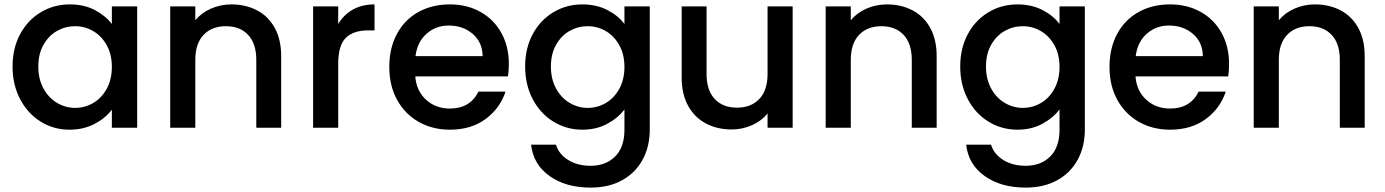

<svg xmlns="http://www.w3.org/2000/svg" viewBox="-20 -580 6288 872"><path d="M297 -560Q362 -560 410.5 -534.5Q459 -509 488 -471V-551H603V0H488V-82Q459 -43 409 -17Q359 9 295 9Q224 9 165 -27.5Q106 -64 71.5 -129.5Q37 -195 37 -278Q37 -361 71.5 -425Q106 -489 165.5 -524.5Q225 -560 297 -560ZM321 -461Q277 -461 239 -439.5Q201 -418 177.5 -376.5Q154 -335 154 -278Q154 -221 177.5 -178Q201 -135 239.5 -112.5Q278 -90 321 -90Q365 -90 403 -112Q441 -134 464.5 -176.5Q488 -219 488 -276Q488 -333 464.5 -375Q441 -417 403 -439Q365 -461 321 -461Z M1257 -325V0H1144V-308Q1144 -382 1107 -421.5Q1070 -461 1006 -461Q942 -461 904.5 -421.5Q867 -382 867 -308V0H753V-551H867V-488Q895 -522 938.5 -541Q982 -560 1031 -560Q1096 -560 1147.5 -533Q1199 -506 1228 -453Q1257 -400 1257 -325Z M1516 -471Q1541 -513 1582.5 -536.5Q1624 -560 1681 -560V-442H1652Q1585 -442 1550.5 -408Q1516 -374 1516 -290V0H1402V-551H1516Z M2287 -233H1866Q1871 -167 1915 -127Q1959 -87 2023 -87Q2115 -87 2153 -164H2276Q2251 -88 2185.5 -39.5Q2120 9 2023 9Q1944 9 1881.5 -26.5Q1819 -62 1783.5 -126.5Q1748 -191 1748 -276Q1748 -361 1782.5 -425.5Q1817 -490 1879.5 -525Q1942 -560 2023 -560Q2101 -560 2162 -526Q2223 -492 2257 -430.5Q2291 -369 2291 -289Q2291 -258 2287 -233ZM2172 -325Q2171 -388 2127 -426Q2083 -464 2018 -464Q1959 -464 1917 -426.5Q1875 -389 1867 -325Z M2816 -471V-551H2931V9Q2931 85 2899 144.5Q2867 204 2806.5 238Q2746 272 2662 272Q2550 272 2476 219.5Q2402 167 2392 77H2505Q2518 120 2560.5 146.5Q2603 173 2662 173Q2731 173 2773.5 131Q2816 89 2816 9V-83Q2787 -44 2737.5 -17.5Q2688 9 2625 9Q2553 9 2493.5 -27.5Q2434 -64 2399.5 -129.5Q2365 -195 2365 -278Q2365 -361 2399.5 -425Q2434 -489 2493.5 -524.5Q2553 -560 2625 -560Q2689 -560 2738.5 -534.5Q2788 -509 2816 -471ZM2649 -461Q2605 -461 2567 -439.5Q2529 -418 2505.5 -376.5Q2482 -335 2482 -278Q2482 -221 2505.5 -178Q2529 -135 2567.5 -112.5Q2606 -90 2649 -90Q2693 -90 2731 -112Q2769 -134 2792.5 -176.5Q2816 -219 2816 -276Q2816 -333 2792.5 -375Q2769 -417 2731 -439Q2693 -461 2649 -461Z M3580 -551V0H3466V-65Q3439 -31 3395.5 -11.5Q3352 8 3303 8Q3238 8 3186.5 -19Q3135 -46 3105.5 -99Q3076 -152 3076 -227V-551H3189V-244Q3189 -170 3226 -130.5Q3263 -91 3327 -91Q3391 -91 3428.5 -130.5Q3466 -170 3466 -244V-551Z M4234 -325V0H4121V-308Q4121 -382 4084 -421.5Q4047 -461 3983 -461Q3919 -461 3881.5 -421.5Q3844 -382 3844 -308V0H3730V-551H3844V-488Q3872 -522 3915.5 -541Q3959 -560 4008 -560Q4073 -560 4124.5 -533Q4176 -506 4205 -453Q4234 -400 4234 -325Z M4792 -471V-551H4907V9Q4907 85 4875 144.5Q4843 204 4782.5 238Q4722 272 4638 272Q4526 272 4452 219.5Q4378 167 4368 77H4481Q4494 120 4536.5 146.5Q4579 173 4638 173Q4707 173 4749.5 131Q4792 89 4792 9V-83Q4763 -44 4713.5 -17.5Q4664 9 4601 9Q4529 9 4469.5 -27.5Q4410 -64 4375.5 -129.5Q4341 -195 4341 -278Q4341 -361 4375.5 -425Q4410 -489 4469.5 -524.5Q4529 -560 4601 -560Q4665 -560 4714.5 -534.5Q4764 -509 4792 -471ZM4625 -461Q4581 -461 4543 -439.5Q4505 -418 4481.5 -376.5Q4458 -335 4458 -278Q4458 -221 4481.5 -178Q4505 -135 4543.5 -112.5Q4582 -90 4625 -90Q4669 -90 4707 -112Q4745 -134 4768.5 -176.5Q4792 -219 4792 -276Q4792 -333 4768.5 -375Q4745 -417 4707 -439Q4669 -461 4625 -461Z M5558 -233H5137Q5142 -167 5186 -127Q5230 -87 5294 -87Q5386 -87 5424 -164H5547Q5522 -88 5456.5 -39.5Q5391 9 5294 9Q5215 9 5152.5 -26.5Q5090 -62 5054.5 -126.5Q5019 -191 5019 -276Q5019 -361 5053.5 -425.5Q5088 -490 5150.5 -525Q5213 -560 5294 -560Q5372 -560 5433 -526Q5494 -492 5528 -430.5Q5562 -369 5562 -289Q5562 -258 5558 -233ZM5443 -325Q5442 -388 5398 -426Q5354 -464 5289 -464Q5230 -464 5188 -426.5Q5146 -389 5138 -325Z M6178 -325V0H6065V-308Q6065 -382 6028 -421.5Q5991 -461 5927 -461Q5863 -461 5825.5 -421.5Q5788 -382 5788 -308V0H5674V-551H5788V-488Q5816 -522 5859.5 -541Q5903 -560 5952 -560Q6017 -560 6068.5 -533Q6120 -506 6149 -453Q6178 -400 6178 -325Z"/></svg>

Font: Poppins-Tabular Medium
Style: Regular
Weight: 500
Designer: Ninad Kale (Devanagari), Jonny Pinhorn (Latin)
Foundry: Indian Type Foundry
Version: Version 4.004